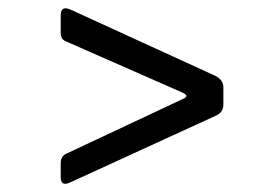

<svg xmlns="http://www.w3.org/2000/svg" viewBox="-20 -502 662 467"><path d="M127.7 -71.3V-105Q127.7 -121.8 140.5 -127.8L426.3 -262Q441.7 -268.8 423.7 -276.8L139.5 -401.8Q127.7 -406.5 127.7 -422.5V-465Q127.7 -490 153.5 -477.8L501 -318.8Q523.3 -308.8 523.3 -289.7V-247.7Q523.3 -228.7 505.2 -220.7L150.8 -58.3Q127.7 -47.5 127.7 -71.3Z"/></svg>

Font: Vivano Light
Style: Regular
Weight: 300
Designer: Joe Prince, Josias Burgherr
Version: Version 2.064;September 19, 2022;FontCreator 14.0.0.2877 64-